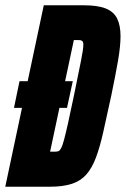

<svg xmlns="http://www.w3.org/2000/svg" viewBox="-36 -708 477 728"><path d="M17 -299 38 -400H240L218 -299ZM-16 0 130 -688H281Q334 -688 364.5 -676Q395 -664 408 -638Q421 -612 421 -571Q421 -533 411.5 -478Q402 -423 386 -346Q369 -268 356 -209.5Q343 -151 328 -111Q313 -71 291.5 -46.5Q270 -22 236.5 -11Q203 0 152 0ZM154 -133H174Q181 -133 186 -135Q191 -137 196 -146.5Q201 -156 207 -178.5Q213 -201 222 -241Q231 -281 244 -344Q262 -433 271 -477Q280 -521 280 -539Q280 -545 278.5 -548.5Q277 -552 274.5 -553.5Q272 -555 269 -555.5Q266 -556 262 -556H244Z"/></svg>

Font: Saira ExtraCondensed Black
Style: Italic
Weight: 900
Width: 2
Italic angle: -12°
Designer: Hector Gatti with collaboration of the Omnibus-Type team
Foundry: Omnibus-Type
Version: Version 1.101